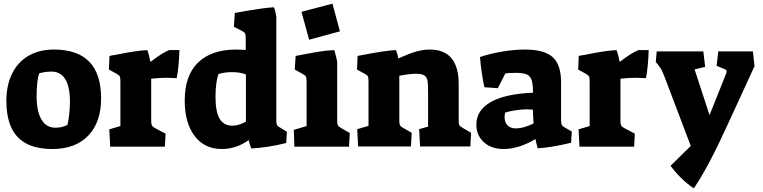

<svg xmlns="http://www.w3.org/2000/svg" viewBox="-20 -805 4187 1054"><path d="M15 -251Q15 -337 46.5 -401Q78 -465 137 -499Q196 -533 276 -533Q535 -533 535 -265Q535 -134 464.5 -60.5Q394 13 267 13Q140 13 77.5 -52Q15 -117 15 -251ZM350 -119Q356 -142 360 -178Q364 -214 364 -247Q364 -328 338.5 -370Q313 -412 263 -412Q230 -412 196 -403Q189 -388 185 -354.5Q181 -321 181 -278Q181 -194 207.5 -149Q234 -104 283 -104Q303 -104 318 -107.5Q333 -111 350 -119Z M580 -95 641 -113V-356Q641 -378 638 -384.5Q635 -391 622 -399L578 -423L581 -498Q598 -502 610 -503Q731 -528 789 -530Q798 -504 806 -465Q866 -512 908 -530H965Q964 -492 960 -447.5Q956 -403 950 -376Q914 -378 897 -378Q855 -378 810 -373V-146Q810 -125 813 -118Q816 -111 829 -103L889 -71L885 0H585Z M994 -252Q994 -391 1067.5 -462Q1141 -533 1277 -533Q1285 -533 1329 -531V-591Q1329 -613 1326 -620Q1323 -627 1309 -635L1264 -658L1269 -734Q1365 -751 1411 -757.5Q1457 -764 1484 -765Q1493 -742 1497 -713V-144Q1497 -126 1500.5 -119Q1504 -112 1517 -105L1555 -82L1551 -20Q1453 5 1359 10Q1352 -9 1345 -36Q1277 13 1198 13Q1102 13 1048 -59Q994 -131 994 -252ZM1330 -137V-396Q1300 -409 1253 -409Q1215 -409 1180 -399Q1172 -380 1167.5 -347Q1163 -314 1163 -274Q1163 -192 1185.5 -153.5Q1208 -115 1256 -115Q1289 -115 1330 -137Z M1635 -740 1805 -785 1846 -633 1677 -587ZM1593 -92 1663 -113V-356Q1663 -378 1659.5 -384.5Q1656 -391 1642 -399L1598 -423L1603 -498Q1686 -514 1731.5 -521.5Q1777 -529 1815 -530Q1828 -487 1831 -466V-146Q1831 -125 1834 -118Q1837 -111 1851 -103L1900 -75L1896 0H1596Z M1941 -96 2003 -114V-356Q2003 -378 2000 -384.5Q1997 -391 1984 -399L1940 -423L1943 -498L1965 -502Q2096 -528 2154 -530Q2162 -509 2167 -484Q2228 -512 2266.5 -522.5Q2305 -533 2339 -533Q2498 -533 2498 -343V-147Q2498 -126 2501 -119Q2504 -112 2518 -104L2566 -76L2562 -1H2286L2281 -96L2330 -110V-299Q2330 -344 2327 -362Q2324 -380 2310.5 -390Q2297 -400 2263 -400Q2227 -400 2172 -389V-147Q2172 -126 2175 -119Q2178 -112 2191 -104L2240 -76L2236 -1H1946Z M2595 -121Q2595 -200 2674.5 -245Q2754 -290 2906 -296Q2906 -343 2898.5 -365.5Q2891 -388 2871.5 -396.5Q2852 -405 2812 -405Q2771 -405 2754 -402L2713 -321L2639 -326Q2622 -406 2615 -492Q2671 -511 2737.5 -522Q2804 -533 2862 -533Q2968 -533 3014 -491.5Q3060 -450 3060 -354V-145Q3060 -127 3063.5 -120Q3067 -113 3079 -106L3119 -83L3115 -21Q2999 6 2932 9Q2930 3 2926 -12.5Q2922 -28 2919 -42Q2880 -17 2833.5 -2Q2787 13 2745 13Q2677 13 2636 -24.5Q2595 -62 2595 -121ZM2909 -127 2905 -203Q2881 -205 2873 -205Q2846 -205 2810 -199.5Q2774 -194 2753 -187Q2750 -174 2750 -163Q2750 -133 2766.5 -116.5Q2783 -100 2812 -100Q2852 -100 2909 -127Z M3156 -95 3217 -113V-356Q3217 -378 3214 -384.5Q3211 -391 3198 -399L3154 -423L3157 -498Q3174 -502 3186 -503Q3307 -528 3365 -530Q3374 -504 3382 -465Q3442 -512 3484 -530H3541Q3540 -492 3536 -447.5Q3532 -403 3526 -376Q3490 -378 3473 -378Q3431 -378 3386 -373V-146Q3386 -125 3389 -118Q3392 -111 3405 -103L3465 -71L3461 0H3161Z M3661 105 3772 -4 3627 -386Q3616 -413 3612 -421Q3608 -429 3597 -443L3580 -465L3585 -523H3841L3851 -438L3793 -424L3875 -173L3967 -403Q3969 -409 3969 -412Q3969 -421 3961 -424L3914 -444L3923 -523H4113L4122 -442L3994 -163Q3925 -12 3880 74Q3835 160 3789 229Q3717 181 3661 105Z"/></svg>

Font: Suez One
Style: Regular
Weight: 400
Designer: Michal Sahar
Foundry: Hagilda
Version: Version 1.001